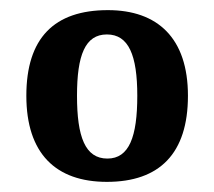

<svg xmlns="http://www.w3.org/2000/svg" viewBox="-20 -739 422 379"><path d="M191 -380C295 -380 351 -436 351 -550C351 -664 291 -719 193 -719C87 -719 32 -664 32 -550C32 -436 90 -380 191 -380ZM192 -426C148 -426 132 -469 132 -550C132 -630 148 -671 191 -671C234 -671 251 -630 251 -550C251 -469 235 -426 192 -426Z"/></svg>

Font: Noto Serif Tamil Condensed
Style: Bold
Weight: 700
Width: 3
Designer: Indian Type Foundry, Tom Grace, and the Monotype Design Team
Foundry: Monotype Imaging Inc.
Version: Version 2.004